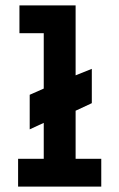

<svg xmlns="http://www.w3.org/2000/svg" viewBox="-20 -691 440 711"><path d="M47 0V-103H142V-236L90 -212V-340L142 -363V-568H52V-671H260V-412L320 -436V-309L260 -281V-103H355V0Z"/></svg>

Font: Inconsolata Condensed Black
Style: Regular
Weight: 900
Width: 3
Monospace: yes
Designer: Raph Levien, Cyreal, Brenton Simpson
Foundry: Raph Levien, Cyreal, Google
Version: Version 3.001; ttfautohint (v1.8.2.53-6de2)